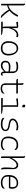

<svg xmlns="http://www.w3.org/2000/svg" viewBox="2594 -3390 811 6040"><g transform="rotate(90 3000.0 -369.5)"><path d="M150 5H140Q124 5 112 0Q100 -5 100 -18V-663Q100 -698 98 -714Q96 -730 89 -750Q97 -753 105 -753Q122 -753 136 -735.5Q150 -718 150 -680V-228L154 -226Q203 -243 245.5 -269Q288 -295 326 -334Q397 -407 457 -532H467Q490 -532 496 -525Q502 -518 502 -511Q502 -506 494 -490Q420 -342 318 -265Q417 -113 548 7Q541 10 529 10Q504 10 486.5 4.5Q469 -1 454 -16Q429 -42 403 -72Q377 -102 354 -131Q329 -163 313.5 -189Q298 -215 284 -238L279 -239Q220 -204 150 -188Z M663 -50H827L829 -54Q815 -73 815 -111V-489L810 -494Q758 -491 728.5 -482.5Q699 -474 689 -474Q678 -474 671.5 -484Q665 -494 665 -508Q665 -519 668 -526Q713 -532 748.5 -534Q784 -536 815 -536Q832 -536 842 -531Q852 -526 857 -508.5Q862 -491 863.5 -453.5Q865 -416 865 -351H872Q904 -447 956.5 -493.5Q1009 -540 1081 -540Q1128 -540 1141 -527Q1148 -520 1148 -508Q1148 -490 1142 -476H1136Q1120 -482 1105 -485Q1090 -488 1070 -488Q1013 -488 959.5 -432Q906 -376 865 -242V-50H870Q927 -50 974.5 -44.5Q1022 -39 1051 -29.5Q1080 -20 1080 -8Q1080 -4 1078 0H689Q671 0 665.5 -8.5Q660 -17 660 -30Q660 -41 663 -50Z M1500 -536Q1565 -536 1615.5 -497Q1666 -458 1695.5 -390Q1725 -322 1725 -234V-226Q1725 -113 1664 -51.5Q1603 10 1500 10Q1397 10 1336 -51Q1275 -112 1275 -223V-231Q1275 -326 1305 -394.5Q1335 -463 1386 -499.5Q1437 -536 1500 -536ZM1503 -486Q1443 -486 1403.5 -450.5Q1364 -415 1344.5 -357Q1325 -299 1325 -231V-225Q1325 -179 1341.5 -132Q1358 -85 1404 -53Q1452 -40 1497 -40Q1589 -40 1632 -93Q1675 -146 1675 -225V-231Q1675 -314 1650.5 -377.5Q1626 -441 1571 -478Q1555 -483 1538 -484.5Q1521 -486 1503 -486Z M2279 -352V-100Q2279 -84 2280 -72Q2281 -60 2284 -46Q2296 -40 2310 -40Q2335 -40 2353 -50H2359V-43Q2359 -16 2346 -3Q2340 3 2332 6.5Q2324 10 2312 10Q2229 10 2229 -95H2222Q2197 -54 2150.5 -22Q2104 10 2039 10Q1969 10 1930 -26.5Q1891 -63 1891 -129V-134Q1891 -206 1941.5 -249Q1992 -292 2082 -292Q2126 -292 2166.5 -286Q2207 -280 2229 -273Q2229 -343 2227 -378.5Q2225 -414 2217 -443Q2178 -486 2076 -486Q2034 -486 1994.5 -478.5Q1955 -471 1929 -459H1923Q1920 -467 1920 -475Q1920 -496 1931 -507Q1940 -516 1965 -522.5Q1990 -529 2022 -532.5Q2054 -536 2084 -536Q2179 -536 2229 -487.5Q2279 -439 2279 -352ZM1941 -130Q1941 -41 2041 -41Q2085 -41 2133.5 -65.5Q2182 -90 2229 -147V-231Q2193 -238 2157.5 -240Q2122 -242 2085 -242Q2039 -242 2008.5 -233.5Q1978 -225 1958 -210Q1951 -196 1946 -177.5Q1941 -159 1941 -133Z M2462 -526H2600V-610Q2600 -671 2590 -700Q2602 -703 2609 -703Q2626 -703 2638 -687Q2650 -671 2650 -632V-526H2896Q2925 -526 2925 -486V-476H2650V-162Q2650 -130 2652.5 -107.5Q2655 -85 2662 -66Q2680 -47 2703.5 -38.5Q2727 -30 2755 -30Q2806 -30 2840.5 -45Q2875 -60 2915 -100H2921Q2922 -96 2922.5 -92Q2923 -88 2923 -84Q2923 -68 2919 -54.5Q2915 -41 2899 -25Q2883 -9 2846 3.5Q2809 16 2765 16Q2683 16 2641.5 -25Q2600 -66 2600 -144V-476H2543Q2498 -476 2479 -486.5Q2460 -497 2460 -513Q2460 -520 2462 -526Z M3063 -50H3302L3304 -54Q3290 -73 3290 -111V-489L3285 -494Q3206 -492 3159.5 -483Q3113 -474 3099 -474Q3088 -474 3081.5 -484Q3075 -494 3075 -508Q3075 -519 3078 -526Q3145 -531 3195.5 -533.5Q3246 -536 3290 -536Q3314 -536 3327 -531.5Q3340 -527 3340 -513V-50Q3400 -50 3450 -44.5Q3500 -39 3530 -29.5Q3560 -20 3560 -8Q3560 -4 3558 0H3089Q3071 0 3065.5 -8.5Q3060 -17 3060 -30Q3060 -41 3063 -50ZM3276 -752Q3288 -755 3306 -755Q3356 -755 3356 -720V-668Q3344 -665 3326 -665Q3303 -665 3289.5 -674.5Q3276 -684 3276 -700Z M3900 -40Q3971 -40 4011 -63Q4051 -86 4064 -120Q4062 -161 4038 -186Q4014 -211 3944 -224L3851 -242Q3772 -257 3741 -288Q3710 -319 3710 -363Q3710 -410 3743 -450Q3776 -490 3833 -514.5Q3890 -539 3960 -539Q4001 -539 4029.5 -533.5Q4058 -528 4068 -518Q4076 -511 4078 -502.5Q4080 -494 4080 -483Q4080 -475 4077 -467H4071Q4052 -478 4025.5 -483.5Q3999 -489 3954 -489Q3905 -489 3860.5 -472Q3816 -455 3788 -427.5Q3760 -400 3760 -367Q3760 -353 3767 -336.5Q3774 -320 3798 -306Q3822 -292 3872 -282L3964 -265Q4039 -252 4071.5 -218.5Q4104 -185 4104 -142Q4104 -68 4048.5 -29Q3993 10 3895 10Q3827 10 3774.5 -2.5Q3722 -15 3701 -37Q3692 -46 3689.5 -59.5Q3687 -73 3687 -84Q3687 -94 3689 -100H3695Q3726 -76 3754 -63Q3782 -50 3816.5 -45Q3851 -40 3900 -40Z M4538 -536Q4636 -536 4680 -492Q4690 -482 4693 -469Q4696 -456 4696 -439Q4696 -431 4695.5 -426.5Q4695 -422 4694 -419H4688Q4656 -453 4622.5 -469.5Q4589 -486 4530 -486Q4466 -486 4420.5 -452.5Q4375 -419 4351 -360Q4327 -301 4327 -226V-210Q4327 -169 4337.5 -135Q4348 -101 4370 -75Q4446 -40 4521 -40Q4579 -40 4619.5 -57.5Q4660 -75 4691 -110H4697Q4698 -107 4698.5 -102.5Q4699 -98 4699 -90Q4699 -77 4696.5 -64.5Q4694 -52 4683 -41Q4664 -22 4619.5 -6Q4575 10 4522 10Q4401 10 4338 -49.5Q4275 -109 4275 -211V-226Q4275 -328 4310 -397Q4345 -466 4404.5 -501Q4464 -536 4538 -536Z M4940 5Q4924 5 4912 0Q4900 -5 4900 -18V-663Q4900 -698 4898 -714Q4896 -730 4889 -750Q4897 -753 4905 -753Q4922 -753 4936 -735.5Q4950 -718 4950 -680V-345H4956Q4984 -401 5018.5 -444Q5053 -487 5093 -512Q5133 -537 5175 -537Q5215 -537 5242.5 -517.5Q5270 -498 5285 -466.5Q5300 -435 5300 -397V-124Q5300 -89 5303 -60.5Q5306 -32 5314 0Q5310 1 5306.5 1.5Q5303 2 5299 2Q5286 2 5274.5 -9Q5263 -20 5255.5 -49Q5248 -78 5248 -130Q5248 -177 5249 -214Q5250 -251 5253.5 -292Q5257 -333 5263 -391Q5251 -438 5230 -462.5Q5209 -487 5175 -487Q5132 -487 5090 -454Q5048 -421 5011.5 -367Q4975 -313 4950 -251V5Z M5732 -536Q5794 -536 5835 -512Q5876 -488 5896.5 -446.5Q5917 -405 5917 -354V-350Q5917 -325 5914 -300.5Q5911 -276 5903 -259.5Q5895 -243 5880 -243H5571Q5553 -243 5541 -250L5536 -247Q5535 -235 5535 -222V-205Q5535 -169 5544.5 -139Q5554 -109 5574 -86Q5605 -61 5640 -50.5Q5675 -40 5727 -40Q5786 -40 5827 -56Q5868 -72 5906 -110H5912Q5913 -107 5913.5 -102Q5914 -97 5914 -89Q5914 -60 5897 -43Q5873 -19 5827.5 -4.5Q5782 10 5723 10Q5658 10 5604 -14Q5550 -38 5517.5 -87Q5485 -136 5485 -211V-229Q5485 -337 5519.5 -404.5Q5554 -472 5610.5 -504Q5667 -536 5732 -536ZM5731 -488Q5655 -488 5604 -437.5Q5553 -387 5539 -288H5860Q5863 -303 5865 -318.5Q5867 -334 5867 -351Q5867 -396 5856 -423Q5845 -450 5822 -472Q5803 -481 5782.5 -484.5Q5762 -488 5731 -488Z"/></g></svg>

Font: Recursive Mn Csl St Lt
Style: Regular
Weight: 300
Monospace: yes
Version: Version 1.079;hotconv 1.0.112;makeotfexe 2.5.65598; ttfautoh